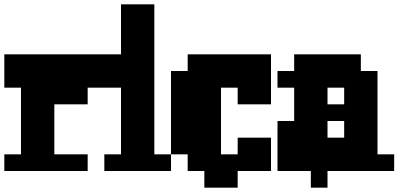

<svg xmlns="http://www.w3.org/2000/svg" viewBox="-20 -790 1841 887"><path d="M0 0V-77H77V-385H0V-539H462V-385H385V-308H231V-77H385V0Z M462 0V-77H539V-385H462V-539H539V-770H693V-77H770V0Z M770 -77V-462H847V-539H1232V-308H1078V-385H1001V-77H1078V-154H1232V0H1078V77H924V0H847V-77Z M1570 -308V-385H1493V-308ZM1493 -231V-154H1570V-231ZM1262 0V-231H1339V-385H1262V-462H1339V-539H1647V-462H1724V-77H1801V0H1493V77H1416V0Z"/></svg>

Font: Coral Pixels
Style: Regular
Weight: 400
Designer: Tanukizamurai
Foundry: TanukiFont
Version: Version 1.000; ttfautohint (v1.8.4.7-5d5b)